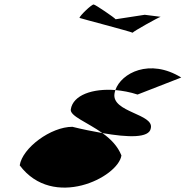

<svg xmlns="http://www.w3.org/2000/svg" viewBox="-20 -982 829 857"><path d="M68 -244C217 -45 507 -190 522 -288C506 -329 474 -362 437 -388C392 -396 347 -405 303 -416C207 -416 80 -322 68 -244ZM335 -902C335 -901 560 -842 572 -836C575 -842 686 -904 697 -907L626 -916L496 -896C493 -902 405 -962 398 -962C388 -962 334 -910 335 -902ZM296 -494C291 -464 370 -436 437 -388C552 -368 646 -365 653 -409C670 -474 478 -480 491 -564C492 -569 493 -575 495 -580C394 -588 306 -558 296 -494ZM495 -580C527 -577 561 -571 594 -560L789 -636C648 -723 521 -656 495 -580ZM572 -836C573 -836 572 -836 572 -836ZM697 -907H698Z"/></svg>

Font: Ampere
Style: ExtIta
Weight: 400
Version: Version 1